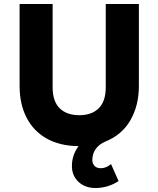

<svg xmlns="http://www.w3.org/2000/svg" viewBox="-20 -720 796 965"><path d="M460 225Q407 225 374 193.5Q341 162 341.5 114Q341.5 85.5 350.2 60.5Q359 35.5 375 14.5Q279.5 13.5 213.2 -24.5Q147 -62.5 112.8 -130.2Q78.5 -198 78.5 -288V-700H244.5V-282Q244.5 -210.5 280 -175.8Q315.5 -141 378.5 -141Q441 -141 476.2 -175.8Q511.5 -210.5 511.5 -282V-700H678V-288Q678 -189.5 635.5 -115.8Q593 -42 509.5 -8.5Q478.5 4.5 461.5 28.2Q444.5 52 444 83Q444 102 455 113.8Q466 125.5 487 125.5Q500.5 125.5 514 119.8Q527.5 114 538 104.5L576 190Q550.5 207 520.8 216Q491 225 460 225Z"/></svg>

Font: Geologica Roman
Style: Bold
Weight: 700
Designer: Sindre Bremnes, Frode Helland
Foundry: Monokrom Skriftforlag AS
Version: Version 1.010;gftools[0.9.28]